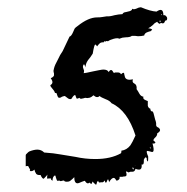

<svg xmlns="http://www.w3.org/2000/svg" viewBox="-20 -526 517 530"><path d="M51 -67V-97Q51 -100 55 -103L58 -106L61 -108Q74 -113 83 -113Q94 -113 102 -105Q130 -103 145 -100L188 -93Q215 -87 243 -87Q286 -87 314 -103L315 -106V-110Q330 -112 340 -125Q345 -132 354 -152Q332 -221 288 -241Q283 -248 272 -252L263 -256Q258 -258 255 -261Q248 -254 238 -263Q228 -253 215 -256Q209 -254 207 -254Q202 -252 199 -256Q192 -252 191 -255L189 -260Q189 -262 187 -264Q183 -262 181 -259L179 -256L177 -253Q172 -251 167 -255L163 -258L159 -261Q157 -261 151 -259L148 -257Q146 -256 142 -256Q140 -258 139 -260L137 -266Q136 -271 132 -269Q130 -275 128 -277L124 -282Q119 -287 119 -291Q130 -297 120 -310Q131 -315 129 -321V-324L128 -327Q127 -330 129 -337Q131 -346 140 -362L146 -374L153 -385Q167 -415 172 -425Q177 -426 182 -438L186 -447Q188 -450 194 -454Q224 -478 248 -478Q257 -478 262 -479L275 -481Q282 -480 296 -484L307 -486L318 -487Q320 -491 324 -492L329 -493L333 -494Q345 -496 345 -502Q348 -499 356 -502L363 -505L369 -506Q395 -495 412 -494Q431 -507 431 -484Q433 -485 437 -483Q440 -480 441 -478Q442 -475 441 -472Q440 -469 436 -469Q433 -458 424 -463Q421 -459 419 -461L416 -463L414 -466L407 -462L402 -457Q394 -450 389 -448L395 -447L400 -445Q398 -441 396 -440L392 -439L389 -438Q379 -435 378 -428Q370 -426 361 -426L353 -427H344Q339 -423 327 -423L318 -422L309 -419Q306 -422 294 -419Q283 -416 278 -412Q273 -414 272 -411Q268 -414 266 -409Q261 -410 256 -407L252 -403L248 -398Q245 -403 243 -403Q240 -403 236 -378L230 -369L223 -360Q216 -350 216 -340Q216 -342 212 -349Q207 -344 210 -337L212 -331Q212 -327 211 -324Q215 -324 237 -329L252 -332Q262 -334 265 -334Q277 -334 280 -327Q287 -339 293 -326Q295 -324 298 -326H305Q312 -326 314 -321Q318 -325 321 -325Q323 -325 323 -321L324 -317L325 -313Q329 -303 347 -307Q344 -299 350 -296L353 -294L355 -292Q358 -287 357 -280L361 -274L365 -267Q369 -260 376 -259Q374 -254 379 -251L383 -249L388 -247V-234Q390 -227 395 -226Q395 -218 402 -218Q404 -214 406 -205L408 -197L410 -191L411 -186V-181Q411 -176 417 -174Q428 -166 414 -158Q414 -152 410 -148L406 -144L403 -139Q409 -134 409 -132Q407 -129 401 -130Q406 -112 403 -108Q402 -105 394 -108L389 -109Q388 -110 386 -109Q383 -108 389 -94V-87Q389 -82 388 -80Q386 -82 386 -83L385 -86Q386 -90 382 -92Q379 -90 377 -85V-79Q377 -75 375.5 -73Q374 -71 371 -72Q372 -62 368 -59Q364 -56 354 -60Q352 -52 346 -52H341Q339 -52 335 -50L333 -51L331 -52Q328 -54 328 -51Q332 -40 325 -39Q321 -39 318 -38H310Q312 -30 302 -27Q297 -35 294 -35Q288 -35 281 -23Q281 -26 279 -30Q278 -33 276 -28Q274 -22 273 -22Q272 -21 271 -22.5Q270 -24 269 -28Q265 -21 259 -23Q252 -20 251 -27L248 -24L247 -20Q246 -16 245 -16Q244 -16 235 -25Q234 -14 227 -22Q221 -16 214 -27L208 -25L203 -23Q197 -20 194 -20Q185 -20 185 -37L180 -32L174 -27Q169 -23 159 -25Q157 -29 152 -27L148 -26Q145 -26 143 -28Q138 -24 136 -31L134 -37Q134 -38 133.5 -39.5Q133 -41 132 -42Q125 -39 125 -27Q123 -28 121 -30V-33Q120 -34 110 -33Q110 -41 111 -44Q108 -40 101 -33Q99 -32 96.5 -35Q94 -38 92 -43Q84 -42 80 -46Q76 -52 75 -58Q70 -52 62 -54Q65 -57 60 -63Q59 -70 51 -67ZM348 -58Q351 -62 346 -64Q345 -60 348 -58ZM420 -467 421 -466H423L424 -467Q424 -468 423 -468L422 -470Q420 -468 420 -467ZM397 -116Q396 -120 393 -119Q394 -118 395 -117Q396 -116 397 -116ZM425 -486Q425 -485 426 -484L427 -485Q427 -488 425 -486ZM352 -69Q353 -69 354 -70Q353 -70 352 -69Z"/></svg>

Font: Kom-post
Style: Regular
Weight: 400
Designer: @guaschetti
Foundry: guaschetti
Version: Version 1.00 December 6, 2021, initial release